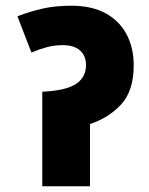

<svg xmlns="http://www.w3.org/2000/svg" viewBox="-20 -652 523 672"><path d="M229 -632Q302 -632 350.5 -605Q399 -578 423.5 -531Q448 -484 448 -424Q448 -334 404 -286.5Q360 -239 295 -218V0H128V-331Q212 -335 246.5 -358.5Q281 -382 281 -424Q281 -457 260 -475.5Q239 -494 200 -494Q170 -494 142.5 -486.5Q115 -479 90 -468L41 -595Q85 -612 129.5 -622Q174 -632 229 -632Z"/></svg>

Font: Noto Sans SemiCondensed Black
Style: Regular
Weight: 900
Width: 4
Designer: Monotype Design Team
Foundry: Monotype Imaging Inc.
Version: Version 2.013; ttfautohint (v1.8.4.7-5d5b)